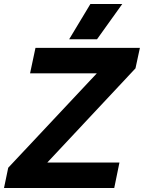

<svg xmlns="http://www.w3.org/2000/svg" viewBox="-38 -938 718 958"><path d="M413 -918H572L446 -742H307ZM3 -101 445 -572H112L139 -699H660L638 -597L198 -127H558L532 0H-18Z"/></svg>

Font: Prompt SemiBold
Style: Italic
Weight: 600
Italic angle: -12°
Designer: Katatrad Team
Foundry: CadsonDemak
Version: Version 1.001